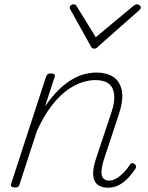

<svg xmlns="http://www.w3.org/2000/svg" viewBox="-20 -856 686 892"><path d="M481 16Q460 16 444 8.5Q428 1 420 -14.5Q412 -30 413 -56Q414 -82 426 -119L499 -338Q514 -384 510.5 -416.5Q507 -449 486 -466.5Q465 -484 423 -484Q393 -484 358.5 -472.5Q324 -461 288.5 -434.5Q253 -408 218.5 -363Q184 -318 152 -249L71 0Q69 8 64.5 11.5Q60 15 49 15Q39 15 34 11Q29 7 31 0L194 -500Q197 -508 202 -511.5Q207 -515 218 -515Q227 -515 232 -511Q237 -507 234 -499L189 -361Q221 -408 253 -439Q285 -470 316.5 -488Q348 -506 376.5 -512.5Q405 -519 428 -519Q474 -519 505 -499.5Q536 -480 545.5 -437.5Q555 -395 533 -328L462 -113Q452 -79 451.5 -58Q451 -37 460.5 -27Q470 -17 486 -17Q504 -17 521.5 -27.5Q539 -38 555 -54.5Q571 -71 581 -87Q584 -94 589.5 -97Q595 -100 604 -95Q611 -90 612 -84.5Q613 -79 609 -72Q596 -52 577.5 -31.5Q559 -11 535 2.5Q511 16 481 16ZM616 -836Q623 -836 628.5 -831.5Q634 -827 634 -821Q634 -817 632 -814.5Q630 -812 626 -808L435 -639Q430 -633 426 -631.5Q422 -630 418 -630Q414 -630 410.5 -631.5Q407 -633 403 -639L309 -808Q307 -810 305.5 -813.5Q304 -817 304 -820Q304 -828 310 -832Q316 -836 321 -836Q326 -836 329 -834.5Q332 -833 335 -829L425 -683L599 -828Q606 -833 609 -834.5Q612 -836 616 -836Z"/></svg>

Font: Playwrite CO Thin
Style: Regular
Weight: 250
Version: Version 1.002